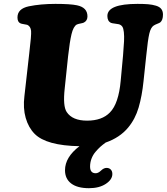

<svg xmlns="http://www.w3.org/2000/svg" viewBox="-20 -735 867 998"><path d="M740.2 -445.8 726.1 -313.5Q718.3 -236.8 700.7 -176.5Q683.1 -116.2 646 -71.8Q602.5 -19.5 529.3 5.9Q513.2 17.6 501.2 28.3Q489.3 39.1 476.1 54.7Q462.9 70.3 455.6 89.8Q448.2 109.4 448.2 130.9Q448.2 165.5 477.5 165.5Q490.7 165.5 505.1 151.6Q519.5 137.7 533.7 137.7Q547.4 137.7 555.7 146.2Q564 154.8 564 169.4Q564 198.2 530 220.7Q496.1 243.2 442.4 243.2Q382.3 243.2 350.1 218.8Q317.9 194.3 317.9 149.9Q317.9 82 393.1 24.9Q221.2 22 160.2 -39.1Q127.9 -71.8 113.5 -122.3Q99.1 -172.9 106.9 -235.4L131.8 -455.6Q143.6 -552.7 141.6 -574.2Q139.2 -597.7 122.6 -605.5Q121.1 -606 119.6 -606.4Q114.3 -607.9 102.5 -609.6Q90.8 -611.3 85.9 -613.8Q70.8 -620.6 70.8 -644.5Q70.8 -689.5 129.4 -702.1Q190.9 -714.8 268.1 -714.8Q345.7 -714.8 379.9 -707.5Q434.6 -696.3 434.6 -649.9Q434.6 -627.4 416 -617.7Q411.1 -615.2 398.9 -613Q386.7 -610.8 378.9 -607.4Q361.3 -597.2 351.8 -557.6Q342.3 -518.1 334 -443.4L316.4 -275.4Q306.2 -183.6 326.7 -152.8Q356.4 -107.9 432.6 -107.9Q510.3 -107.9 551.3 -150.4Q596.7 -196.3 607.4 -315.4L619.6 -447.3Q623.5 -494.6 624.8 -521.2Q626 -547.9 623.8 -568.1Q621.6 -588.4 615.5 -596.9Q609.4 -605.5 598.1 -608.9Q590.8 -610.8 576.9 -612.3Q563 -613.8 557.1 -616.2Q538.1 -625 538.1 -651.9Q538.1 -714.8 694.8 -714.8Q728.5 -714.8 750.5 -712.9Q772.5 -710.9 791 -705.3Q809.6 -699.7 818.4 -688.2Q827.1 -676.8 827.1 -659.2Q827.1 -630.4 813 -618.7Q809.1 -615.7 797.6 -611.3Q786.1 -606.9 778.8 -602.1Q763.7 -592.3 756.1 -560.3Q748.5 -528.3 740.2 -445.8Z"/></svg>

Font: Cooper* ExtraBold
Style: Italic
Weight: 800
Italic angle: -7°
Designer: Owen Earl
Foundry: indestructible type*
Version: Version 0.001